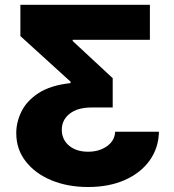

<svg xmlns="http://www.w3.org/2000/svg" viewBox="-20 -565 705 777"><path d="M623.2 -32H446Q444.2 4.6 412.8 26.8Q381.4 49 336.3 49Q288.7 49 259.4 24.3Q230.1 -0.4 230.1 -39.8Q230.1 -79.9 262.1 -104.9Q294 -130 350.5 -130H436.1V-248.6L274.1 -399.1V-403.8H586.6V-545.5H62.5V-419L265.6 -234.4V-228.7Q184.3 -219.8 136.2 -188.4Q88.1 -157 66.9 -113.8Q45.8 -70.7 45.8 -26.3Q45.8 39.1 84.2 88.2Q122.5 137.4 188.2 164.6Q253.9 191.8 336.6 191.8Q421.2 191.8 485.3 163.4Q549.4 134.9 585.6 84.5Q621.8 34.1 623.2 -32Z"/></svg>

Font: Inter UI Extra Bold
Style: Regular
Weight: 800
Designer: Rasmus Andersson
Foundry: rsms
Version: 3.2;8d6f07862